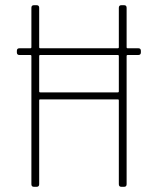

<svg xmlns="http://www.w3.org/2000/svg" viewBox="-20 -720 608 740"><path d="M523 -524V-518Q523 -508 513 -508H472Q468 -508 468 -504V-10Q468 0 458 0H448Q438 0 438 -10V-333Q438 -337 434 -337H135Q131 -337 131 -333V-10Q131 0 121 0H111Q101 0 101 -10V-504Q101 -508 97 -508H55Q45 -508 45 -518V-524Q45 -534 55 -534H97Q101 -534 101 -538V-690Q101 -700 111 -700H121Q131 -700 131 -690V-538Q131 -534 135 -534H434Q438 -534 438 -538V-690Q438 -700 448 -700H458Q468 -700 468 -690V-538Q468 -534 472 -534H513Q523 -534 523 -524ZM438 -368V-504Q438 -508 434 -508H135Q131 -508 131 -504V-368Q131 -364 135 -364H434Q438 -364 438 -368Z"/></svg>

Font: Barlow Semi Condensed Thin
Style: Regular
Weight: 250
Width: 4
Designer: Jeremy Tribby
Foundry: Tribby Type
Version: Version 1.408